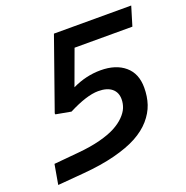

<svg xmlns="http://www.w3.org/2000/svg" viewBox="-121 -766 859 888"><g transform="rotate(-20 309.0 -322.5)"><path d="M544.9 -277.8Q544.9 -233.9 532.5 -196.8Q520 -159.7 491 -126.2Q461.9 -92.8 416.5 -68.1Q371.1 -43.5 302.7 -25.9Q234.4 -8.3 146 -1L17.1 9.8L34.2 -87.9L155.8 -99.1Q216.8 -104.5 264.6 -116.9Q312.5 -129.4 342.5 -145.5Q372.6 -161.6 392.3 -181.6Q412.1 -201.7 420.2 -221.7Q428.2 -241.7 428.2 -263.2Q428.2 -296.9 405.3 -315.9Q382.3 -335 338.9 -335Q282.2 -335 190.9 -288.1L116.2 -301.8L115.2 -307.1L237.8 -654.8H618.2L589.8 -561H305.2L242.2 -389.2Q310.1 -421.9 381.8 -421.9Q456.5 -421.9 500.7 -384.5Q544.9 -347.2 544.9 -277.8Z"/></g></svg>

Font: IntelOne Mono Medium
Style: Italic
Weight: 500
Italic angle: -16°
Designer: Fred Shallcrass
Foundry: Frere-Jones Type LLC
Version: Version 1.200;hotconv 1.1.0;makeotfexe 2.6.0;FJTRelease1.2